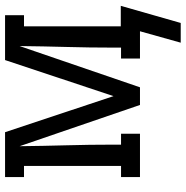

<svg xmlns="http://www.w3.org/2000/svg" viewBox="-8 -552 717 740"><g transform="rotate(-90 350.0 -181.5)"><path d="M632 157H556L600 0H495V-73H537V-104Q537 -194 539.5 -284Q542 -374 543 -464L384 0H316L157 -464Q158 -374 160.5 -284Q163 -194 163 -104V-73H205V0H38V-73H81V-447H38V-520H211L350 -102L489 -520H662V-447H619V-74H698Z"/></g></svg>

Font: Iosevka Etoile
Style: Regular
Weight: 400
Designer: Belleve Invis
Foundry: Belleve Invis
Version: Version 33.2.4